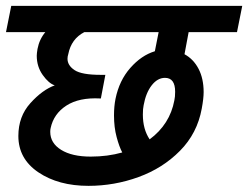

<svg xmlns="http://www.w3.org/2000/svg" viewBox="-50 -602 828 640"><path d="M565 -421.2Q595 -405 611.9 -372.5Q628.8 -340 628.8 -295Q628.8 -273.8 622.5 -240Q607.5 -157.5 550 -99.4Q492.5 -41.2 411.9 -11.9Q331.2 17.5 245 17.5Q145 17.5 78.1 -27.5Q11.2 -72.5 11.2 -148.8Q11.2 -213.8 51.2 -258.1Q91.2 -302.5 132.5 -317.5Q112.5 -323.8 92.5 -351.9Q72.5 -380 72.5 -416.2Q72.5 -423.8 75 -438.8Q81.2 -471.2 101.2 -495H-30L-12.5 -582.5H757.5L740 -495H578.8ZM231.2 -495Q187.5 -472.5 177.5 -421.2Q175 -413.8 175 -406.2Q175 -383.8 198.8 -368.1Q222.5 -352.5 286.2 -352.5H301.2L286.2 -273.8H283.8Q213.8 -277.5 171.2 -250Q128.8 -222.5 118.8 -175Q117.5 -170 117.5 -162.5Q117.5 -125 153.8 -102.5Q190 -80 252.5 -80Q308.8 -80 357.5 -93.8Q347.5 -112.5 338.8 -145Q330 -177.5 330 -217.5Q330 -247.5 335 -272.5Q347.5 -333.8 384.4 -375.6Q421.2 -417.5 466.2 -431.2L478.8 -495ZM533.8 -296.2Q533.8 -342.5 500 -342.5Q475 -342.5 455.6 -317.5Q436.2 -292.5 428.8 -251.2Q426.2 -240 426.2 -220Q426.2 -171.2 448.8 -137.5Q516.2 -187.5 531.2 -267.5Q533.8 -278.8 533.8 -296.2Z"/></svg>

Font: Cambay
Style: Bold Italic
Weight: 700
Italic angle: -11°
Designer: Pooja Saxena
Foundry: Pooja Saxena
Version: Version 1.006;PS 001.006;hotconv 1.0.70;makeotf.lib2.5.58329